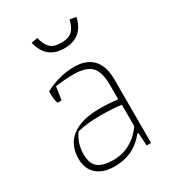

<svg xmlns="http://www.w3.org/2000/svg" viewBox="-166 -763 786 868"><g transform="rotate(-30 226.5 -329.0)"><path d="M131 -662 164 -668Q172 -632 190 -613.5Q208 -595 248 -595Q288 -595 306 -613.5Q324 -632 332 -668L365 -662Q343 -566 248 -566Q153 -566 131 -662ZM52 -101Q52 -174 102.5 -212.5Q153 -251 248 -251Q294 -251 342 -245V-322Q342 -389 314.5 -416.5Q287 -444 222 -444Q180 -444 128 -437L118 -369H96Q89 -391 89 -423V-432Q121 -450 161.5 -461Q202 -472 243 -472Q305 -472 338.5 -436.5Q372 -401 372 -332V0H349L345 -67H339Q278 10 179 10Q117 10 84.5 -20Q52 -50 52 -101ZM344 -104V-216Q289 -222 233 -222Q166 -222 114 -209Q82 -163 82 -109Q82 -58 108 -38Q134 -18 186 -18Q236 -18 276.5 -41Q317 -64 344 -104Z"/></g></svg>

Font: Athiti ExtraLight
Style: Regular
Weight: 275
Designer: CadsonDemak Team
Foundry: CadsonDemak
Version: Version 1.033